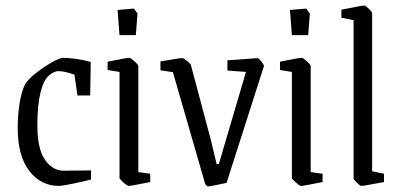

<svg xmlns="http://www.w3.org/2000/svg" viewBox="-20 -663 1444 694"><path d="M44 -200Q44 -251 51.5 -293.5Q59 -336 71 -359Q84 -379 112.5 -401Q141 -423 169 -438.5Q197 -454 208 -454Q227 -454 255.5 -450Q284 -446 308 -439L306 -318H260L249 -393Q214 -406 190 -406Q184 -406 175 -402Q166 -398 158 -391Q138 -375 126.5 -329Q115 -283 115 -211Q115 -125 142.5 -85.5Q170 -46 210 -46L309 -47V-14Q282 -7 243 1Q204 9 193 9Q128 9 86 -45Q44 -99 44 -200Z M412 -20V-403L369 -410V-440Q438 -454 447 -454Q452 -454 466 -441.5Q480 -429 480 -424V-41L523 -35V-5Q454 9 445 9Q440 9 426 -3.5Q412 -16 412 -20ZM405 -627 464 -632 477 -614 471 -536H412Z M722 3 605 -402 560 -409V-441Q629 -453 638 -453Q643 -453 655.5 -443.5Q668 -434 670 -428L742 -158L763 -70H771L869 -403L802 -408V-445L911 -453Q915 -453 924.5 -441Q934 -429 934 -424L799 -2Q738 11 732 11Q729 11 722 3Z M1035 -20V-403L992 -410V-440Q1061 -454 1070 -454Q1075 -454 1089 -441.5Q1103 -429 1103 -424V-41L1146 -35V-5Q1077 9 1068 9Q1063 9 1049 -3.5Q1035 -16 1035 -20ZM1028 -627 1087 -632 1100 -614 1094 -536H1035Z M1258 -18V-590L1214 -599V-628Q1288 -643 1297 -643Q1301 -643 1313 -631.5Q1325 -620 1325 -616V-44L1368 -35V-5Q1295 9 1286 9Q1282 9 1270 -2.5Q1258 -14 1258 -18Z"/></svg>

Font: Grenze Light
Style: Regular
Weight: 300
Designer: Renata Polastri
Foundry: Omnibus-Type
Version: Version 1.002; ttfautohint (v1.8)